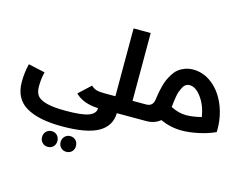

<svg xmlns="http://www.w3.org/2000/svg" viewBox="-147 -990 2121 1668"><g transform="rotate(15 913.5 -155.5)"><path d="M1120 -139Q1140 -139 1140 -70Q1140 0 1120 0H908Q905 117 801.5 175.5Q698 234 475 234Q265 234 152.5 167.5Q40 101 40 -49Q40 -132 60 -213L210 -180Q194 -122 194 -49Q194 3 216.5 32.5Q239 62 300.5 78.5Q362 95 472 95Q622 95 680.5 71.5Q739 48 739 2V0Q603 -5 532 -77L639 -176Q660 -155 685.5 -147Q711 -139 758 -139H858V-749H1012V-139ZM403 297Q433 297 452.5 317Q472 337 472 368Q472 399 452.5 418.5Q433 438 403 438Q374 438 354 418Q334 398 334 368Q334 337 354 317Q374 297 403 297ZM570 297Q600 297 619.5 317Q639 337 639 368Q639 399 619.5 418.5Q600 438 570 438Q540 438 520.5 418Q501 398 501 368Q501 337 521 317Q541 297 570 297Z M1452 -538Q1547 -538 1626 -475Q1705 -412 1749 -303.5Q1793 -195 1789 -66Q1719 -34 1637 -17Q1555 0 1490 0Q1391 0 1297 -42Q1247 0 1172 0H1120Q1100 0 1100 -70Q1100 -139 1120 -139H1134Q1192 -139 1202 -196Q1202 -199 1206.5 -226.5Q1211 -254 1214.5 -274Q1218 -294 1227 -328.5Q1236 -363 1247.5 -388.5Q1259 -414 1278 -444Q1297 -474 1320.5 -493Q1344 -512 1378 -525Q1412 -538 1452 -538ZM1355 -175Q1426 -139 1491 -139Q1555 -139 1630 -159Q1614 -259 1563.5 -329Q1513 -399 1458 -399Q1438 -399 1422.5 -389Q1407 -379 1396 -357Q1385 -335 1378.5 -318Q1372 -301 1366.5 -267Q1361 -233 1359.5 -220.5Q1358 -208 1355 -175Z"/></g></svg>

Font: Montserrat-Arabic SemiBold
Style: Regular
Weight: 600
Designer: Mohamed Gaber
Foundry: Kief Type Foundry
Version: Version 5.008;PS 005.008;hotconv 1.0.88;makeotf.lib2.5.64775